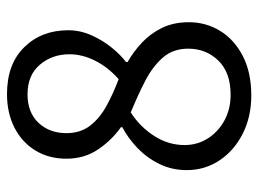

<svg xmlns="http://www.w3.org/2000/svg" viewBox="-113 -595 721 535"><g transform="rotate(-90 247.5 -327.5)"><path d="M249 12.2Q189.5 12.2 142.3 -11.7Q95.2 -35.6 68.1 -76.4Q41 -117.2 41 -167.5Q41 -209 58.1 -243.9Q75.2 -278.8 102.8 -305.2Q130.4 -331.5 160.6 -347.2V-351.1Q125 -376 98.9 -414.3Q72.8 -452.6 72.8 -502.9Q72.8 -551.8 95.5 -589.1Q118.2 -626.5 158.9 -647.5Q199.7 -668.5 252.9 -668.5Q336.4 -668.5 383.5 -620.4Q430.7 -572.3 430.7 -498Q430.7 -464.4 416.7 -433.1Q402.8 -401.9 382.3 -376.7Q361.8 -351.6 342.3 -336.9V-332.5Q370.6 -316.4 396 -292.7Q421.4 -269 437.3 -236.6Q453.1 -204.1 453.1 -161.6Q453.1 -114.3 429 -74.7Q404.8 -35.2 359.1 -11.5Q313.5 12.2 249 12.2ZM251 -45.4Q313 -45.4 346.2 -79.6Q379.4 -113.8 379.4 -163.6Q379.4 -206.1 354.2 -234.6Q329.1 -263.2 288.6 -283.9Q248 -304.7 201.7 -323.7Q161.6 -297.9 136.2 -258.3Q110.8 -218.8 110.8 -173.8Q110.8 -138.2 129.2 -109.1Q147.5 -80.1 179.2 -62.7Q210.9 -45.4 251 -45.4ZM294.4 -357.4Q327.6 -386.7 345.7 -422.6Q363.8 -458.5 363.8 -494.6Q363.8 -542.5 334.7 -576.9Q305.7 -611.3 252 -611.3Q201.7 -611.3 172.9 -580.8Q144 -550.3 144 -502.9Q144 -463.9 164.8 -437Q185.5 -410.2 219.7 -391.4Q253.9 -372.6 294.4 -357.4Z"/></g></svg>

Font: Varta Light
Style: Regular
Weight: 400
Version: Version 1.004